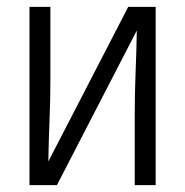

<svg xmlns="http://www.w3.org/2000/svg" viewBox="-20 -540 540 560"><path d="M66 0V-520H127V-312Q127 -251 124.5 -190.5Q122 -130 121 -69L354 -520H434V0H373V-208Q373 -269 375.5 -329.5Q378 -390 379 -451L146 0Z"/></svg>

Font: Iosevka Fixed Light
Style: Regular
Weight: 300
Monospace: yes
Designer: Belleve Invis
Foundry: Belleve Invis
Version: Version 32.3.0